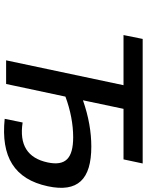

<svg xmlns="http://www.w3.org/2000/svg" viewBox="91 -801 720 942"><g transform="rotate(90 451.0 -330.0)"><path d="M782 -670H171L152 -576H398L276 0H392L454 -291C521 -316 590 -329 653 -329C759 -329 795 -290 777 -204C756 -105 691 -64 581 -81L563 7C749 26 859 -40 894 -205C925 -351 861 -418 699 -418C628 -418 552 -405 472 -377L514 -576H762Z"/></g></svg>

Font: LT Wave Medium
Style: Italic
Weight: 500
Designer: Daniel Lyons
Version: Version 2.5 (Glyphs App)